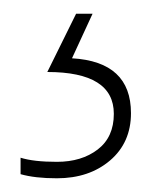

<svg xmlns="http://www.w3.org/2000/svg" viewBox="-20 -20 223 280"><path d="M171 145Q171 70 85 65L115 0H91L49 85Q146 85 146 146Q146 180 122.5 198Q99 216 63 216Q29 216 10 210V234Q31 240 63 240Q110 240 140.5 214Q171 188 171 145Z"/></svg>

Font: Noto Sans Display Thin
Style: Regular
Weight: 250
Designer: Monotype Design Team
Foundry: Monotype Imaging Inc.
Version: Version 1.900